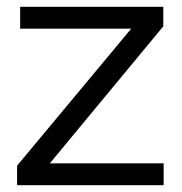

<svg xmlns="http://www.w3.org/2000/svg" viewBox="-20 -542 533 562"><path d="M30 -57 364 -458H39V-522H458V-465L126 -64H459V0H30Z"/></svg>

Font: PTCRaleway Medium
Style: Regular
Weight: 500
Designer: Matt McInerney, Pablo Impallari, Rodrigo Fuenzalida
Foundry: Matt McInerney, Pablo Impallari, Rodrigo Fuenzalida
Version: Version 3.000g; ttfautohint (v1.5) -l 8 -r 28 -G 28 -x 14 -D